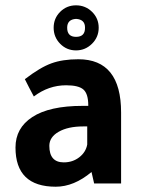

<svg xmlns="http://www.w3.org/2000/svg" viewBox="-20 -688 542 720"><path d="M434.1 0H333L323.2 -43Q257.3 12.2 189 12.2Q38.1 12.2 38.1 -134.8Q38.1 -208 101.1 -249Q165 -291 290 -291H311V-293Q311 -335.9 293 -352.1Q274.9 -368.2 228 -368.2Q162.1 -368.2 106.9 -326.2Q88.9 -359.4 73.2 -391.1Q130.4 -435.1 172.6 -450.4Q214.8 -465.8 273.9 -465.8Q434.1 -465.8 434.1 -266.1ZM307.1 -213.9H292Q234.9 -213.9 200 -193.8Q165 -173.8 165 -141.1Q165 -79.1 219.2 -79.1Q252.4 -79.1 277.1 -98.1Q301.8 -117.2 307.1 -146ZM265.1 -668Q300.3 -668 325.2 -643.6Q350.1 -619.1 350.1 -584Q350.1 -548.8 325 -523.9Q299.8 -499 265.1 -499Q230 -499 205.6 -523.9Q181.2 -548.8 181.2 -584Q181.2 -619.1 205.6 -643.6Q230 -668 265.1 -668ZM265.1 -617.2Q231.9 -615.2 231.9 -584Q231.9 -549.8 265.1 -549.8Q299.3 -549.8 298.8 -584Q299.3 -615.2 265.1 -617.2Z"/></svg>

Font: Tajawal
Style: Bold
Weight: 700
Designer: Boutros Fonts
Foundry: Created by Boutros International 2017
Version: Version 1.700